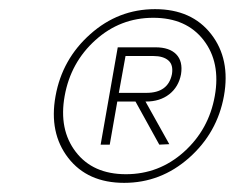

<svg xmlns="http://www.w3.org/2000/svg" viewBox="-20 -731 526 422"><path d="M427.5 -642.8Q389.6 -691.9 316.9 -691.9Q244.1 -691.9 189.7 -642.8Q135.3 -593.8 122.1 -520Q108.9 -446.3 146.5 -397.2Q184.1 -348.1 256.8 -348.1Q329.6 -348.1 384.3 -397.2Q439 -446.3 452.1 -520Q465.3 -593.8 427.5 -642.8ZM395.5 -384Q333.5 -329.1 252.9 -329.1Q172.4 -329.1 129.9 -384Q87.4 -439 102.1 -520Q116.7 -601.1 178.5 -656Q240.2 -710.9 320.8 -710.9Q401.4 -710.9 444.1 -656Q486.8 -601.1 472.2 -520Q457.5 -439 395.5 -384ZM377.9 -567.9Q372.6 -540 352.1 -523.9Q331.5 -507.8 300.8 -507.8H299.8L352.1 -414.1L330.1 -413.1L277.8 -507.8H237.8L221.2 -413.1H201.2L238.8 -627H321.8Q352.5 -627 367.4 -611.6Q382.3 -596.2 377.9 -567.9ZM316.9 -607.9H255.9L241.2 -526.9H301.8Q349.6 -526.9 357.9 -567.9Q361.3 -588.4 350.1 -598.1Q338.9 -607.9 316.9 -607.9Z"/></svg>

Font: SVN-Poppins Thin
Style: Italic
Weight: 100
Italic angle: -10°
Designer: Ninad Kale (Devanagari), Jonny Pinhorn (Latin)
Foundry: Indian Type Foundry
Version: Version 3.002 2017